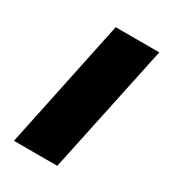

<svg xmlns="http://www.w3.org/2000/svg" viewBox="-133 -583 586 656"><g transform="rotate(30 159.5 -255.0)"><path d="M24 0 131 -510H303L195 0Z"/></g></svg>

Font: Saira Thin Expanded
Style: Bold Italic
Weight: 700
Width: 7
Italic angle: -12°
Version: Version 1.101